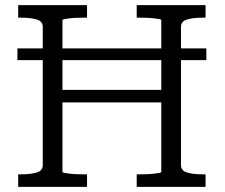

<svg xmlns="http://www.w3.org/2000/svg" viewBox="-20 -730 880 750"><path d="M204 -379H635V-330H204ZM51 0V-49H62Q99 -49 123 -56Q147 -63 147 -85V-625Q147 -647 123 -654Q99 -661 62 -661H51V-710H320V-661H311Q297 -661 281.5 -660.5Q266 -660 253 -658.5Q240 -657 232 -655.5Q224 -654 224 -651V-59Q224 -56 232 -54.5Q240 -53 253 -51.5Q266 -50 281.5 -49.5Q297 -49 311 -49H320V0ZM514 0V-49H523Q537 -49 552.5 -49.5Q568 -50 581 -51.5Q594 -53 602 -54.5Q610 -56 610 -59V-651Q610 -654 602 -655.5Q594 -657 581 -658.5Q568 -660 552.5 -660.5Q537 -661 523 -661H514V-710H783V-661H772Q735 -661 711 -654Q687 -647 687 -625V-85Q687 -63 711 -56Q735 -49 772 -49H783V0ZM48 -495V-541H786V-495Z"/></svg>

Font: Roboto Serif 20pt Light
Style: Regular
Weight: 300
Version: Version 1.008